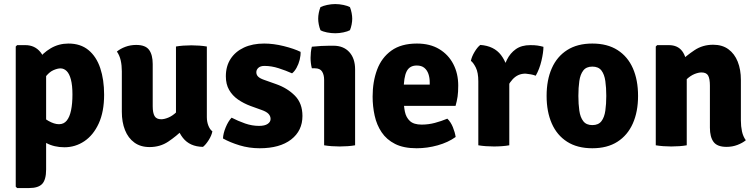

<svg xmlns="http://www.w3.org/2000/svg" viewBox="-20 -734 3820 970"><path d="M108 -506Q155.5 -506 184.2 -470.8Q213 -435.5 213 -374V122Q213 174 193.2 195Q173.5 216 127.5 216H66.5L59.5 209V-499L66.5 -506ZM506 -255.5Q506 -169.5 478.8 -110.2Q451.5 -51 406 -20.5Q360.5 10 305.5 10Q253.5 10 213.2 -11.8Q173 -33.5 140 -53.5L165 -164Q194.5 -140.5 224.2 -123.5Q254 -106.5 278 -106.5Q302.5 -106.5 317.2 -124.8Q332 -143 339 -176.8Q346 -210.5 346 -256.5Q346 -303 338.2 -332.2Q330.5 -361.5 316.8 -375Q303 -388.5 285.5 -388.5Q270 -388.5 248.8 -379Q227.5 -369.5 207.2 -342.2Q187 -315 173.5 -262L138.5 -350.5Q143.5 -391 169.5 -428.5Q195.5 -466 236.2 -490Q277 -514 326 -514Q387 -514 427 -481Q467 -448 486.5 -389.8Q506 -331.5 506 -255.5Z M1025 -142.5Q1025 -118.5 1032.8 -99Q1040.5 -79.5 1053 -70.5Q1049 -49.5 1034.5 -26.5Q1020 -3.5 1005.5 8Q939 7 904 -37.5Q869 -82 869 -144.5V-499Q885 -502 906 -503.5Q927 -505 947 -505Q966.5 -505 987.2 -503.5Q1008 -502 1025 -499ZM595.5 -374Q595.5 -403.5 589.8 -429Q584 -454.5 570.5 -473.5Q588 -488 613.5 -497.5Q639 -507 668 -507Q715 -507 733.2 -482Q751.5 -457 751.5 -410.5V-197.5Q751.5 -164 760.8 -147.8Q770 -131.5 794.5 -131.5Q810 -131.5 830.2 -139.8Q850.5 -148 870.8 -167Q891 -186 906 -217V-80.5Q871 -46 830 -18.5Q789 9 735.5 9Q690 9 658.8 -13.8Q627.5 -36.5 611.5 -76.8Q595.5 -117 595.5 -169Z M1106.5 -34.5Q1107.5 -59.5 1120.2 -90.5Q1133 -121.5 1150 -139.5Q1183 -122.5 1218.2 -110.2Q1253.5 -98 1288.5 -98Q1317.5 -98 1332.2 -108Q1347 -118 1347 -133Q1347 -147.5 1336.5 -158.8Q1326 -170 1301.5 -178.5L1246 -198.5Q1211 -211.5 1182.5 -231.2Q1154 -251 1137.5 -279.8Q1121 -308.5 1121 -348.5Q1121 -399.5 1145 -436.5Q1169 -473.5 1212.5 -493.8Q1256 -514 1314.5 -514Q1362 -514 1414 -501Q1466 -488 1498.5 -472Q1499.5 -454 1494 -432Q1488.5 -410 1478.2 -391.5Q1468 -373 1455.5 -363.5Q1424.5 -377.5 1388 -389.2Q1351.5 -401 1316 -401Q1296 -401 1285.5 -391.5Q1275 -382 1275 -369Q1275 -356 1284 -347Q1293 -338 1313 -331L1375 -309Q1432 -289 1470 -250.5Q1508 -212 1508 -148Q1508 -73.5 1450.8 -29.2Q1393.5 15 1292 15Q1238.5 15 1190.2 0.2Q1142 -14.5 1106.5 -34.5Z M1774 0Q1757.5 3 1736.8 4.5Q1716 6 1696 6Q1676.5 6 1655.8 4.5Q1635 3 1617.5 0V-331Q1617.5 -356 1607.2 -372.5Q1597 -389 1570.5 -389H1555.5Q1549 -414.5 1549 -442Q1549 -455 1550.5 -469.8Q1552 -484.5 1555.5 -498Q1578.5 -500.5 1602.8 -501.8Q1627 -503 1643.5 -503H1665Q1715.5 -503 1744.8 -470.8Q1774 -438.5 1774 -383.5ZM1587.5 -639.5Q1587.5 -653.5 1590.5 -668.8Q1593.5 -684 1599 -698Q1612 -704.5 1632.8 -709Q1653.5 -713.5 1673.5 -713.5Q1694 -713.5 1715.2 -709Q1736.5 -704.5 1748 -698Q1753.5 -684 1756.5 -668.2Q1759.5 -652.5 1759.5 -639.5Q1759.5 -626 1756.5 -610.5Q1753.5 -595 1748 -581.5Q1736.5 -575 1715.2 -570.5Q1694 -566 1673.5 -566Q1653.5 -566 1632 -570.2Q1610.5 -574.5 1599 -581.5Q1593.5 -595 1590.5 -610.5Q1587.5 -626 1587.5 -639.5Z M1962.5 -199V-306.5H2151V-318Q2151 -341 2144.5 -360.2Q2138 -379.5 2123.8 -391.2Q2109.5 -403 2085.5 -403Q2049 -403 2034.2 -373Q2019.5 -343 2019.5 -280.5V-233.5Q2019.5 -199.5 2025.5 -170Q2031.5 -140.5 2051 -122.5Q2070.5 -104.5 2110.5 -104.5Q2144.5 -104.5 2177.2 -113.2Q2210 -122 2240 -134.5Q2257.5 -117.5 2268 -91.5Q2278.5 -65.5 2282 -42Q2244 -14.5 2191.2 0.2Q2138.5 15 2085 15Q2019 15 1976 -6.8Q1933 -28.5 1908 -65.8Q1883 -103 1872.8 -149.8Q1862.5 -196.5 1862.5 -246Q1862.5 -321.5 1885.2 -382.2Q1908 -443 1957.5 -478.5Q2007 -514 2086.5 -514Q2152.5 -514 2199 -486Q2245.5 -458 2270.2 -410.2Q2295 -362.5 2295 -302Q2295 -268.5 2291.8 -246.2Q2288.5 -224 2281.5 -199Z M2725.5 -497.5Q2725.5 -470 2715.5 -427.2Q2705.5 -384.5 2686.5 -351.5Q2673.5 -356.5 2660.8 -358.5Q2648 -360.5 2635 -362Q2615 -362 2599 -354.8Q2583 -347.5 2570 -333.5Q2557 -319.5 2545.5 -299Q2534 -278.5 2523.5 -252L2506 -275.5Q2508.5 -317 2516.5 -357.8Q2524.5 -398.5 2541 -432Q2557.5 -465.5 2586.2 -485.8Q2615 -506 2659 -506Q2682 -506 2696.2 -503.8Q2710.5 -501.5 2725.5 -497.5ZM2359 -426.5Q2363 -447.5 2377.5 -471.8Q2392 -496 2406.5 -507Q2476 -502 2511.2 -455.8Q2546.5 -409.5 2553 -334.5V0Q2536.5 3 2516 4.5Q2495.5 6 2475 6Q2455.5 6 2434.8 4.5Q2414 3 2396.5 0V-323Q2396.5 -367.5 2383.8 -392.8Q2371 -418 2359 -426.5Z M3203.5 -249.5Q3203.5 -169.5 3177 -110Q3150.5 -50.5 3099.2 -17.8Q3048 15 2972.5 15Q2896.5 15 2845 -18Q2793.5 -51 2767.5 -110.5Q2741.5 -170 2741.5 -249.5Q2741.5 -330 2767.8 -389.2Q2794 -448.5 2845.5 -481.2Q2897 -514 2972.5 -514Q3048.5 -514 3100 -481Q3151.5 -448 3177.5 -388.8Q3203.5 -329.5 3203.5 -249.5ZM2902 -249.5Q2902 -208.5 2906.8 -175Q2911.5 -141.5 2926.8 -121.8Q2942 -102 2972.5 -102Q3003.5 -102 3018.5 -121.8Q3033.5 -141.5 3038.2 -175Q3043 -208.5 3043 -249.5Q3043 -291 3038.2 -324.5Q3033.5 -358 3018.5 -377.8Q3003.5 -397.5 2972.5 -397.5Q2942 -397.5 2926.8 -377.8Q2911.5 -358 2906.8 -324.5Q2902 -291 2902 -249.5Z M3359 -506Q3404 -506 3426.8 -475.2Q3449.5 -444.5 3449.5 -392.5V0Q3433 3 3412.2 4.5Q3391.5 6 3371.5 6Q3352 6 3331.2 4.5Q3310.5 3 3293 0V-499L3300 -506ZM3723 -125Q3723 -96 3728.5 -70.2Q3734 -44.5 3748 -25.5Q3731 -11.5 3705.5 -1.8Q3680 8 3650.5 8Q3603.5 8 3585 -17Q3566.5 -42 3566.5 -89V-301.5Q3566.5 -335.5 3557.8 -351.8Q3549 -368 3524 -368Q3508.5 -368 3488.2 -359.8Q3468 -351.5 3447.8 -332.5Q3427.5 -313.5 3412 -282V-419Q3447.5 -453 3488.8 -480.5Q3530 -508 3583 -508Q3629 -508 3660 -485.2Q3691 -462.5 3707 -422.5Q3723 -382.5 3723 -330Z"/></svg>

Font: Signika
Style: Bold
Weight: 700
Designer: Anna Giedry
Foundry: Anna Giedry
Version: Version 2.001